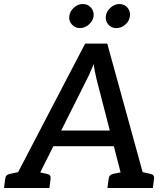

<svg xmlns="http://www.w3.org/2000/svg" viewBox="-39 -936 825 956"><path d="M10 0 385 -719H495L693 0H609Q594 0 585.5 -7Q577 -14 575 -25L441 -545Q438 -560 434 -577.5Q430 -595 428 -617Q418 -595 410.5 -577Q403 -559 395 -544L135 -25Q130 -16 119.5 -8Q109 0 95 0ZM89 0 96 -64H160L153 0ZM203 -208 237 -286H537L552 -208ZM549 0 557 -64H623L616 0ZM-19 0 -13 -46Q-12 -56 -6.5 -62Q-1 -68 9 -70L81 -85L82 0ZM106 0 127 -85 195 -70Q206 -68 210 -62Q214 -56 213 -46L207 0ZM496 0 502 -46Q503 -56 508.5 -62Q514 -68 524 -70L596 -85L597 0ZM621 0 643 -85 711 -70Q721 -68 725 -62Q729 -56 728 -46L722 0ZM427 -855Q424 -832 403.5 -814Q383 -796 358 -796Q335 -796 319 -814Q303 -832 306 -855Q309 -880 329 -898Q349 -916 373 -916Q398 -916 414 -898Q430 -880 427 -855ZM608 -856Q605 -831 585 -813.5Q565 -796 540 -796Q516 -796 500.5 -813.5Q485 -831 488 -856Q491 -880 511.5 -898Q532 -916 555 -916Q580 -916 595.5 -898Q611 -880 608 -856Z"/></svg>

Font: Aleo Medium
Style: Italic
Weight: 500
Italic angle: -7°
Designer: Alessio Laiso
Foundry: Alessio Laiso
Version: Version 2.001;gftools[0.9.29]